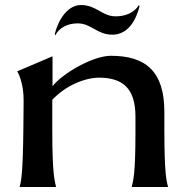

<svg xmlns="http://www.w3.org/2000/svg" viewBox="-20 -744 743 764"><path d="M58 0H203C198 -25 188 -46 188 -226V-347C240 -402 315 -435 376 -435C466 -434 519 -395 519 -280V-216C519 -51 510 -24 504 0H649C642 -24 634 -57 634 -231V-299C634 -463 557 -522 421 -522C351 -522 231 -454 189 -401V-520L48 -460C51 -458 75 -414 74 -342L73 -231C71 -57 65 -25 58 0ZM198 -609 200 -603C215 -633 248 -651 289 -651C343 -651 366 -606 427 -606C478 -606 516 -645 535 -718L533 -724C514 -694 481 -679 440 -679C386 -679 364 -724 302 -724C251 -724 213 -669 198 -609Z"/></svg>

Font: Coconat Demi
Style: Regular
Weight: 400
Designer: Sara Lavazza
Foundry: Collletttivo
Version: Version 1.000;Glyphs 3.2 (3217)